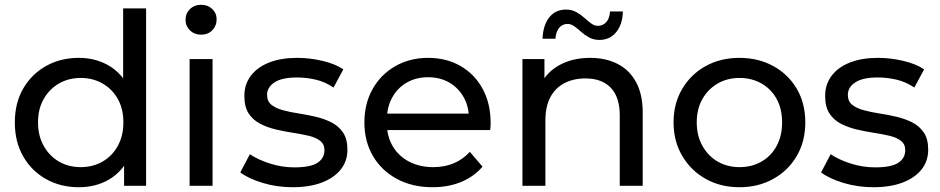

<svg xmlns="http://www.w3.org/2000/svg" viewBox="-20 -777 3931 803"><path d="M310 6Q233 6 172.5 -28Q112 -62 77 -123Q42 -184 42 -265Q42 -346 77 -406.5Q112 -467 172.5 -501Q233 -535 310 -535Q377 -535 431 -505Q485 -475 517.5 -415Q550 -355 550 -265Q550 -175 518.5 -115Q487 -55 433 -24.5Q379 6 310 6ZM318 -78Q368 -78 408.5 -101Q449 -124 472.5 -166.5Q496 -209 496 -265Q496 -322 472.5 -363.5Q449 -405 408.5 -428Q368 -451 318 -451Q267 -451 227 -428Q187 -405 163 -363.5Q139 -322 139 -265Q139 -209 163 -166.5Q187 -124 227 -101Q267 -78 318 -78ZM499 0V-143L505 -266L495 -389V-742H591V0Z M773 0V-530H869V0ZM821 -632Q793 -632 774.5 -650Q756 -668 756 -694Q756 -721 774.5 -739Q793 -757 821 -757Q849 -757 867.5 -739.5Q886 -722 886 -696Q886 -669 868 -650.5Q850 -632 821 -632Z M1204 6Q1138 6 1078.5 -12Q1019 -30 985 -56L1025 -132Q1059 -109 1109 -93Q1159 -77 1211 -77Q1278 -77 1307.5 -96Q1337 -115 1337 -149Q1337 -174 1319 -188Q1301 -202 1271.5 -209Q1242 -216 1206 -221.5Q1170 -227 1134 -235.5Q1098 -244 1068 -259.5Q1038 -275 1020 -302.5Q1002 -330 1002 -376Q1002 -424 1029 -460Q1056 -496 1105.5 -515.5Q1155 -535 1223 -535Q1275 -535 1328.5 -522.5Q1382 -510 1416 -487L1375 -411Q1339 -435 1300 -444Q1261 -453 1222 -453Q1159 -453 1128 -432.5Q1097 -412 1097 -380Q1097 -353 1115.5 -338.5Q1134 -324 1163.5 -316Q1193 -308 1229 -302.5Q1265 -297 1301 -288.5Q1337 -280 1366.5 -265Q1396 -250 1414.5 -223Q1433 -196 1433 -151Q1433 -103 1405 -68Q1377 -33 1326 -13.5Q1275 6 1204 6Z M1789 6Q1704 6 1639.5 -29Q1575 -64 1539.5 -125Q1504 -186 1504 -265Q1504 -344 1538.5 -405Q1573 -466 1633.5 -500.5Q1694 -535 1770 -535Q1847 -535 1906 -501Q1965 -467 1998.5 -405.5Q2032 -344 2032 -262Q2032 -256 2031.5 -248Q2031 -240 2030 -233H1579V-302H1980L1941 -278Q1942 -329 1920 -369Q1898 -409 1859.5 -431.5Q1821 -454 1770 -454Q1720 -454 1681 -431.5Q1642 -409 1620 -368.5Q1598 -328 1598 -276V-260Q1598 -207 1622.5 -165.5Q1647 -124 1691 -101Q1735 -78 1792 -78Q1839 -78 1877.5 -94Q1916 -110 1945 -142L1998 -80Q1962 -38 1908.5 -16Q1855 6 1789 6Z M2165 0V-530H2257V-387L2242 -425Q2268 -477 2322 -506Q2376 -535 2448 -535Q2513 -535 2562.5 -510Q2612 -485 2640 -434Q2668 -383 2668 -305V0H2572V-294Q2572 -371 2534.5 -410Q2497 -449 2429 -449Q2378 -449 2340 -429Q2302 -409 2281.5 -370Q2261 -331 2261 -273V0ZM2487 -610Q2463 -610 2444.5 -620Q2426 -630 2411 -643.5Q2396 -657 2382 -667Q2368 -677 2354 -677Q2332 -677 2318.5 -660.5Q2305 -644 2303 -615H2249Q2251 -671 2277 -704Q2303 -737 2347 -737Q2371 -737 2390 -726.5Q2409 -716 2424 -702.5Q2439 -689 2452.5 -679Q2466 -669 2480 -669Q2502 -669 2516 -685Q2530 -701 2531 -729H2585Q2584 -676 2557.5 -643Q2531 -610 2487 -610Z M3073 6Q2993 6 2931 -29Q2869 -64 2833 -125.5Q2797 -187 2797 -265Q2797 -344 2833 -405Q2869 -466 2931 -500.5Q2993 -535 3073 -535Q3152 -535 3214.5 -500.5Q3277 -466 3312.5 -405.5Q3348 -345 3348 -265Q3348 -186 3312.5 -125Q3277 -64 3214.5 -29Q3152 6 3073 6ZM3073 -78Q3124 -78 3164.5 -101Q3205 -124 3228 -166.5Q3251 -209 3251 -265Q3251 -322 3228 -363.5Q3205 -405 3164.5 -428Q3124 -451 3073 -451Q3022 -451 2982 -428Q2942 -405 2918 -363.5Q2894 -322 2894 -265Q2894 -209 2918 -166.5Q2942 -124 2982 -101Q3022 -78 3073 -78Z M3633 6Q3567 6 3507.5 -12Q3448 -30 3414 -56L3454 -132Q3488 -109 3538 -93Q3588 -77 3640 -77Q3707 -77 3736.5 -96Q3766 -115 3766 -149Q3766 -174 3748 -188Q3730 -202 3700.5 -209Q3671 -216 3635 -221.5Q3599 -227 3563 -235.5Q3527 -244 3497 -259.5Q3467 -275 3449 -302.5Q3431 -330 3431 -376Q3431 -424 3458 -460Q3485 -496 3534.5 -515.5Q3584 -535 3652 -535Q3704 -535 3757.5 -522.5Q3811 -510 3845 -487L3804 -411Q3768 -435 3729 -444Q3690 -453 3651 -453Q3588 -453 3557 -432.5Q3526 -412 3526 -380Q3526 -353 3544.5 -338.5Q3563 -324 3592.5 -316Q3622 -308 3658 -302.5Q3694 -297 3730 -288.5Q3766 -280 3795.5 -265Q3825 -250 3843.5 -223Q3862 -196 3862 -151Q3862 -103 3834 -68Q3806 -33 3755 -13.5Q3704 6 3633 6Z"/></svg>

Font: Montserrat Thin Medium
Style: Regular
Weight: 500
Version: Version 9.000